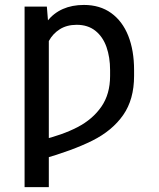

<svg xmlns="http://www.w3.org/2000/svg" viewBox="-20 -557 641 774"><path d="M176.8 197.3V-432.6L168.9 -530.3H79.1V197.3ZM170.4 -471.7C135.6 -428.1 114.3 -365.9 106.4 -285.2L152.3 -323.2C157.6 -348.6 165.7 -371.4 176.8 -391.6C187.8 -411.8 202.8 -427.7 221.7 -439.5C240.6 -451.2 263 -457 289.1 -457C319 -457 344.1 -449.1 364.3 -433.1C384.4 -417.2 399.4 -395.3 409.2 -367.7C418.9 -340 423.8 -308.9 423.8 -274.4V-251C423.8 -202.1 412.1 -160.8 388.7 -127C365.2 -93.1 333.2 -65.6 292.5 -44.4C251.8 -23.3 202.8 -5.9 145.5 7.8V85.9C230.1 61.8 299.2 36.5 352.5 9.8C405.9 -16.9 447.3 -51.3 476.6 -93.3C505.9 -135.3 520.5 -187.8 520.5 -251V-274.4C520.5 -327.1 512.7 -373.2 497.1 -412.6C481.4 -452 458.5 -482.6 428.2 -504.4C397.9 -526.2 361.3 -537.1 318.4 -537.1C254.6 -537.1 205.2 -515.3 170.4 -471.7Z"/></svg>

Font: Pretendard Variable
Style: Regular
Weight: 400
Designer: Base glyphs from Inter by Rasmus Andersson; Hangeul glyphs from Noto Sans CJK(Source Han Sans) by Jang Soo-young and Kan
Foundry: Kil Hyung-jin
Version: Version 1.309;Glyphs 3.2 (3225)